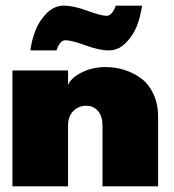

<svg xmlns="http://www.w3.org/2000/svg" viewBox="-20 -660 616 680"><path d="M211.5 -517.5Q200.5 -517.5 192.2 -506.5Q184 -495.5 180.5 -481.5H87.5Q92.5 -519 106 -553.2Q119.5 -587.5 146 -613.8Q172.5 -640 206 -640Q240.5 -640 289.2 -622Q338 -604 357.5 -604Q368.5 -604 377.2 -615.2Q386 -626.5 390 -640H483Q478 -602.5 464.8 -568.2Q451.5 -534 425.2 -507.8Q399 -481.5 365.5 -481.5Q331.5 -481.5 282.5 -499.5Q233.5 -517.5 211.5 -517.5ZM353.5 -422.5Q389 -422.5 421.2 -412.2Q453.5 -402 480.5 -381.8Q507.5 -361.5 523.8 -326.5Q540 -291.5 540 -246.5V0H343V-216Q343 -248 327.2 -266.8Q311.5 -285.5 285 -285.5Q257.5 -285.5 239.2 -266.2Q221 -247 221 -216V0H24V-410.5H221V-359Q231 -384 269 -403.2Q307 -422.5 353.5 -422.5Z"/></svg>

Font: League Spartan Black
Style: Regular
Weight: 900
Foundry: The League of Moveable Type
Version: Version 2.002